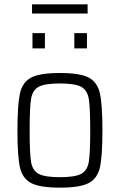

<svg xmlns="http://www.w3.org/2000/svg" viewBox="-20 -853 550 881"><path d="M60 -254Q60 -372 71.5 -424Q83 -476 123 -497Q163 -518 255 -518Q347 -518 387 -497Q427 -476 438.5 -424Q450 -372 450 -254Q450 -136 438.5 -85Q427 -34 387 -13Q347 8 255 8Q163 8 123 -13Q83 -34 71.5 -85Q60 -136 60 -254ZM394 -254Q394 -358 387.5 -398.5Q381 -439 353 -454.5Q325 -470 255 -470Q185 -470 157 -454.5Q129 -439 122.5 -398.5Q116 -358 116 -254Q116 -150 122.5 -110.5Q129 -71 157 -55.5Q185 -40 255 -40Q325 -40 353 -55.5Q381 -71 387.5 -110.5Q394 -150 394 -254ZM129 -701H186V-631H129ZM321 -701H379V-631H321ZM127 -833H382V-791H127Z"/></svg>

Font: Saira SemiCondensed Light
Style: Regular
Weight: 300
Width: 4
Designer: Hector Gatti with collaboration of the Omnibus-Type team
Foundry: Omnibus-Type
Version: Version 0.072; ttfautohint (v1.8)